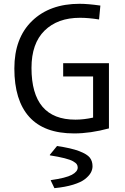

<svg xmlns="http://www.w3.org/2000/svg" viewBox="-20 -684 654 1006"><path d="M499 -582Q443.8 -590.8 398.9 -590.8Q282.2 -590.8 213.6 -523.7Q145 -456.5 145 -328.1Q145 -57.1 375 -57.1Q419.4 -57.1 467.8 -67.9V-283.2H311V-353H550.8V-11.2Q453.6 15.1 368.2 15.1Q211.4 15.1 133.3 -71.5Q55.2 -158.2 55.2 -325.2Q55.2 -484.4 147.9 -574.2Q240.7 -664.1 397 -664.1Q440.9 -664.1 505.9 -654.8ZM265.1 301.8 246.1 262.2V259.8Q325.7 248.5 356.4 231.9Q387.2 215.3 387.2 193.8Q387.2 184.1 382.3 176.8Q377.4 169.4 363 161.1Q348.6 152.8 318.1 145Q287.6 137.2 241.2 129.9V127L278.8 81.1Q353 91.8 395 107.9Q437 124 450.9 142.3Q464.8 160.6 464.8 187Q464.8 204.6 455.6 221.2Q446.3 237.8 425.3 254.4Q404.3 271 363 283.7Q321.8 296.4 265.1 301.8Z"/></svg>

Font: IntelOne Mono
Style: Regular
Weight: 400
Designer: Fred Shallcrass
Foundry: Frere-Jones Type LLC
Version: Version 1.200;hotconv 1.1.0;makeotfexe 2.6.0;FJTRelease1.2